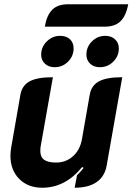

<svg xmlns="http://www.w3.org/2000/svg" viewBox="-20 -871 621 900"><path d="M480 -95Q471 -44 433 -17.5Q395 9 330 9L341 -50Q349 -57 357.5 -66.5Q366 -76 372 -84L365 -88Q286 9 178 9Q111 9 70 -32.5Q29 -74 29 -140Q29 -158 32 -177L76 -429Q84 -471 119.5 -490Q155 -509 228 -509L171 -187Q169 -178 169 -163Q169 -135 187 -122Q205 -109 243 -109Q289 -109 322 -138.5Q355 -168 364 -218L401 -429Q409 -471 444.5 -490Q480 -509 553 -509ZM173 -615Q173 -651 199.5 -677Q226 -703 262 -703Q291 -703 308 -687Q325 -671 325 -644Q325 -608 299 -582Q273 -556 236 -556Q208 -556 190.5 -572.5Q173 -589 173 -615ZM385 -615Q385 -651 411 -677Q437 -703 474 -703Q502 -703 519.5 -686.5Q537 -670 537 -644Q537 -608 511 -582Q485 -556 448 -556Q420 -556 402.5 -572.5Q385 -589 385 -615ZM300 -851H581Q571 -797 545 -771.5Q519 -746 471 -746H190Q199 -799 224.5 -825Q250 -851 300 -851Z"/></svg>

Font: K2D ExtraBold
Style: Italic
Weight: 800
Italic angle: -10°
Designer: Katatrad Aksorn Co.,Ltd.
Foundry: Cadson Demak Co.,Ltd.
Version: Version 1.000; ttfautohint (v1.6)